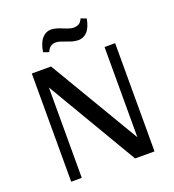

<svg xmlns="http://www.w3.org/2000/svg" viewBox="-143 -911 926 1022"><g transform="rotate(-20 320.0 -400.0)"><path d="M558 0H447L145 -512V0H85V-613H194L497 -102V-613H557V-1ZM313 -711Q300 -716 286 -720.5Q272 -725 261 -725Q243 -725 231 -716Q219 -707 211 -688L180 -699Q188 -750 209.5 -774Q231 -798 259 -798Q287 -798 327 -780Q340 -775 353.5 -770.5Q367 -766 378 -766Q397 -766 409.5 -774Q422 -782 429 -800L460 -788Q451 -739 430 -717Q409 -695 381 -695Q359 -695 338.5 -702Q318 -709 313 -711Z"/></g></svg>

Font: Arya
Style: Regular
Weight: 400
Designer: Eduardo Rodriguez Tunni, Modular Infotech
Foundry: Eduardo Rodriguez Tunni, Modular Infotech
Version: Version 1.002